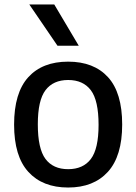

<svg xmlns="http://www.w3.org/2000/svg" viewBox="-20 -828 609 858"><path d="M43 -271Q43 -413 106.2 -482.8Q169.5 -552.5 284.5 -552.5Q399.5 -552.5 462.8 -483Q526 -413.5 526 -271.5Q526 -130.5 462.2 -60.2Q398.5 10 284.5 10Q170.5 10 106.8 -59.8Q43 -129.5 43 -271ZM420.5 -270Q420.5 -379 386 -424.8Q351.5 -470.5 284.5 -470.5Q218 -470.5 183.5 -425.2Q149 -380 149 -272.5Q149 -163.5 183.2 -117.8Q217.5 -72 284.5 -72Q351.5 -72 386 -117.5Q420.5 -163 420.5 -270ZM237 -623.5 111 -808H222.5L332 -623.5Z"/></svg>

Font: Encode Sans Medium
Style: Regular
Weight: 500
Designer: Multiple Designers
Foundry: Impallari Type
Version: Version 2.000